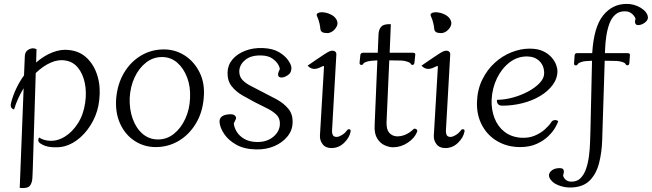

<svg xmlns="http://www.w3.org/2000/svg" viewBox="-20 -746 3337 983"><path d="M148 114 146 162Q145 191 132.5 205.5Q120 220 81 216L101 -294Q70 -244 52 -186Q46 -186 39 -193.5Q32 -201 37 -221Q47 -259 64 -294.5Q81 -330 103 -360L107 -457Q107 -482 127.5 -493Q148 -504 167 -494L165 -426Q205 -461 249 -478Q293 -495 333 -490Q390 -484 427 -447Q464 -410 480 -354Q496 -298 488 -233Q482 -176 456 -126.5Q430 -77 392 -43Q354 -9 310 3Q282 10 246 7.5Q210 5 186 -12Q175 -20 176 -29Q177 -38 180 -42Q206 -25 242 -25Q278 -25 313 -47Q350 -70 378.5 -114Q407 -158 416 -219Q424 -275 414 -322Q404 -369 379 -399.5Q354 -430 316 -436Q280 -443 240 -425.5Q200 -408 163 -372Z M777 7Q718 7 669.5 -24.5Q621 -56 595 -113Q569 -170 575 -244Q582 -318 615.5 -374Q649 -430 702 -461.5Q755 -493 819 -493Q878 -493 926.5 -461.5Q975 -430 1002.5 -374Q1030 -318 1023 -244Q1017 -170 982.5 -113Q948 -56 894.5 -24.5Q841 7 777 7ZM644 -244Q642 -186 659.5 -137.5Q677 -89 710.5 -60.5Q744 -32 789 -32Q834 -32 870 -60.5Q906 -89 928.5 -137.5Q951 -186 953 -244Q956 -302 938 -349.5Q920 -397 887 -425.5Q854 -454 809 -454Q764 -454 727.5 -425.5Q691 -397 669 -349.5Q647 -302 644 -244Z M1205 -381Q1205 -354 1221.5 -336.5Q1238 -319 1266 -305Q1294 -291 1326 -274Q1360 -257 1396 -237.5Q1432 -218 1456 -189.5Q1480 -161 1478 -117Q1477 -78 1451 -46.5Q1425 -15 1383.5 2.5Q1342 20 1292 19Q1231 18 1190 -5Q1149 -28 1127.5 -60.5Q1106 -93 1104 -121Q1102 -154 1145 -160Q1177 -165 1186 -150Q1191 -143 1186.5 -134Q1182 -125 1177 -114Q1179 -93 1192 -71.5Q1205 -50 1230.5 -35Q1256 -20 1294 -19Q1346 -18 1379 -45.5Q1412 -73 1413 -111Q1414 -141 1394.5 -159.5Q1375 -178 1345 -192.5Q1315 -207 1284 -223Q1254 -239 1221.5 -257.5Q1189 -276 1166.5 -304Q1144 -332 1145 -375Q1146 -413 1170 -441.5Q1194 -470 1235 -486Q1276 -502 1326 -500Q1376 -498 1407.5 -479.5Q1439 -461 1455 -438Q1471 -415 1472 -400Q1473 -392 1468.5 -378.5Q1464 -365 1441 -354Q1428 -348 1417 -349.5Q1406 -351 1404 -361Q1403 -368 1405.5 -375.5Q1408 -383 1412 -390Q1414 -397 1405 -414Q1396 -431 1375 -446Q1354 -461 1319 -462Q1266 -464 1236 -439.5Q1206 -415 1205 -381Z M1602 -666Q1599 -676 1611 -680.5Q1623 -685 1642 -682Q1661 -679 1679 -669Q1697 -659 1705 -641Q1713 -622 1699 -602.5Q1685 -583 1666 -578Q1657 -575 1639.5 -578Q1622 -581 1620 -598Q1620 -606 1616 -625Q1612 -644 1602 -666ZM1618 -51 1639 -407Q1638 -408 1634.5 -407.5Q1631 -407 1621 -402Q1581 -381 1555 -410Q1571 -421 1595 -437.5Q1619 -454 1640.5 -468Q1662 -482 1669 -484Q1683 -489 1693 -484Q1703 -479 1702 -466L1680 -78Q1679 -66 1683.5 -55.5Q1688 -45 1704 -45Q1714 -45 1729.5 -54Q1745 -63 1757 -79Q1762 -86 1769.5 -84Q1777 -82 1775 -72Q1769 -41 1741.5 -14.5Q1714 12 1677 12Q1647 12 1632 -7.5Q1617 -27 1618 -51Z M1898 -104 1912 -437Q1890 -436 1878.5 -434.5Q1867 -433 1857 -430Q1842 -425 1839 -418Q1835 -412 1827.5 -414Q1820 -416 1821 -426L1825 -465Q1827 -476 1840 -476H1914L1918 -571Q1919 -595 1932 -609.5Q1945 -624 1981 -622L1975 -476H2094Q2108 -476 2106 -465L2102 -426Q2101 -416 2094.5 -414Q2088 -412 2084 -418Q2081 -425 2066 -430Q2053 -435 2035.5 -436Q2018 -437 1973 -437L1959 -120Q1958 -83 1972.5 -66.5Q1987 -50 2010 -48Q2034 -47 2056.5 -57Q2079 -67 2096 -84Q2102 -90 2110.5 -85Q2119 -80 2115 -70Q2102 -38 2067 -15Q2032 8 1992 8Q1973 8 1950 -2Q1927 -12 1911.5 -36.5Q1896 -61 1898 -104Z M2185 -666Q2182 -676 2194 -680.5Q2206 -685 2225 -682Q2244 -679 2262 -669Q2280 -659 2288 -641Q2296 -622 2282 -602.5Q2268 -583 2249 -578Q2240 -575 2222.5 -578Q2205 -581 2203 -598Q2203 -606 2199 -625Q2195 -644 2185 -666ZM2201 -51 2222 -407Q2221 -408 2217.5 -407.5Q2214 -407 2204 -402Q2164 -381 2138 -410Q2154 -421 2178 -437.5Q2202 -454 2223.5 -468Q2245 -482 2252 -484Q2266 -489 2276 -484Q2286 -479 2285 -466L2263 -78Q2262 -66 2266.5 -55.5Q2271 -45 2287 -45Q2297 -45 2312.5 -54Q2328 -63 2340 -79Q2345 -86 2352.5 -84Q2360 -82 2358 -72Q2352 -41 2324.5 -14.5Q2297 12 2260 12Q2230 12 2215 -7.5Q2200 -27 2201 -51Z M2645 -41Q2685 -38 2716.5 -51Q2748 -64 2770 -84Q2792 -104 2802 -120Q2807 -129 2818.5 -131Q2830 -133 2838 -125Q2835 -115 2823 -93.5Q2811 -72 2787.5 -49Q2764 -26 2728 -9.5Q2692 7 2643 7Q2579 7 2528 -22Q2477 -51 2448.5 -103.5Q2420 -156 2422 -223Q2424 -287 2449 -338Q2474 -389 2513 -424.5Q2552 -460 2599 -478.5Q2646 -497 2691 -497Q2734 -497 2761.5 -483.5Q2789 -470 2805 -451Q2821 -432 2827.5 -413.5Q2834 -395 2834 -383Q2834 -344 2809.5 -311Q2785 -278 2744.5 -254Q2704 -230 2654 -217.5Q2604 -205 2552 -205Q2534 -205 2528 -215.5Q2522 -226 2525 -235Q2562 -235 2603.5 -246Q2645 -257 2682 -276.5Q2719 -296 2742.5 -320.5Q2766 -345 2766 -371Q2766 -409 2742.5 -432.5Q2719 -456 2681 -457Q2630 -458 2589.5 -427Q2549 -396 2524.5 -345.5Q2500 -295 2497 -236Q2495 -185 2511.5 -142Q2528 -99 2562 -72Q2596 -45 2645 -41Z M2904 214Q2869 215 2836.5 201.5Q2804 188 2793 163Q2786 146 2799.5 131.5Q2813 117 2838 115Q2847 114 2855.5 116Q2864 118 2866 126Q2868 133 2866 140Q2864 147 2863 152Q2865 164 2876 174Q2887 184 2906 184Q2935 184 2953 165.5Q2971 147 2981 117Q2991 87 2995.5 52Q3000 17 3001 -18Q3002 -53 3003 -80L3011 -435Q2989 -434 2977.5 -433Q2966 -432 2955 -428Q2940 -423 2937 -416Q2933 -410 2925.5 -411.5Q2918 -413 2919 -422L2922 -463Q2923 -468 2925.5 -471Q2928 -474 2935 -474H3012Q3020 -607 3067.5 -666.5Q3115 -726 3188 -726Q3228 -726 3260.5 -706Q3293 -686 3297 -660Q3299 -646 3286.5 -634.5Q3274 -623 3258.5 -619Q3243 -615 3236 -621Q3231 -626 3231 -634Q3231 -642 3234 -649Q3230 -663 3215.5 -675.5Q3201 -688 3181 -688Q3150 -689 3130 -671Q3110 -653 3099.5 -623.5Q3089 -594 3084 -560Q3079 -526 3078 -494L3077 -474H3192Q3207 -474 3205 -463L3202 -422Q3201 -413 3194 -412Q3187 -411 3184 -416Q3183 -419 3179 -422.5Q3175 -426 3165 -429Q3152 -433 3136 -434Q3120 -435 3076 -435L3063 -27Q3061 35 3047 89.5Q3033 144 2999.5 178Q2966 212 2904 214Z"/></svg>

Font: Diphylleia
Style: Regular
Weight: 400
Designer: Minha Hyung
Foundry: JAMO
Version: Version 1.000; ttfautohint (v1.8.4.7-5d5b);gftools[0.9.28]